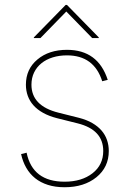

<svg xmlns="http://www.w3.org/2000/svg" viewBox="-20 -759 533 790"><path d="M66.8 0ZM245.7 11.4Q207.4 11.4 177.2 1.8Q147 -7.8 124.6 -25.7Q102.3 -43.7 87.9 -68.9Q73.5 -94.1 66.8 -125L89.5 -130.7Q114 -11.4 245.7 -11.4Q316.4 -11.4 360.8 -46.2Q404.8 -80.6 404.8 -137.8Q404.8 -225.1 299.7 -251.4L214.5 -272.7Q181.5 -281.2 157.5 -294.6Q133.5 -307.9 117.7 -325.6Q101.9 -343.4 94.3 -364.7Q86.6 -386 86.6 -410.5Q86.6 -474.8 133.9 -514.2Q181.1 -554 255.7 -554Q383.2 -554 423.3 -430.4L400.6 -424.7Q366.8 -531.2 255.7 -531.2Q223.7 -531.2 196.9 -522.9Q170.1 -514.6 150.6 -498.8Q131 -483 120.2 -460.6Q109.4 -438.2 109.4 -410.5Q109.4 -323.2 220.2 -295.5L305.4 -274.1Q336.6 -266 359.7 -252.7Q382.8 -239.3 397.9 -221.8Q413 -204.2 420.3 -182.9Q427.6 -161.6 427.6 -137.8Q427.6 -71 376.8 -29.8Q326 11.4 245.7 11.4ZM359.4 -602.3 252.8 -711.6 146.3 -602.3H119.3V-605.1L250 -738.6H255.7L386.4 -605.1V-602.3Z"/></svg>

Font: Linik Sans Thin
Style: Regular
Weight: 100
Designer: Fonts by Rasmus Andersson / Changes by Cristiano Sobral with parts from Marc Monis
Foundry: rsms
Version: Version 3.020; ttfautohint (v1.6)